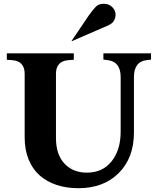

<svg xmlns="http://www.w3.org/2000/svg" viewBox="-20 -981 836 1012"><path d="M616 -575Q616 -615 599 -637.5Q582 -660 548 -664L525 -667V-700H776V-667L753 -664Q719 -660 702.5 -637.5Q686 -615 686 -575V-283Q686 -149 606 -69Q526 11 393 11Q331 11 279 -6Q227 -23 189.5 -56Q152 -89 131 -140Q110 -191 110 -258V-592Q110 -626 93 -644Q76 -662 43 -664L16 -666V-700H369V-666L342 -664Q309 -662 292 -644Q275 -626 275 -592V-253Q275 -167 319.5 -119Q364 -71 438 -71Q521 -71 568.5 -131Q616 -191 616 -287ZM357 -765H361L550 -847Q574 -857 583 -876.5Q592 -896 588 -914.5Q584 -933 568 -947Q552 -961 526 -961Q501 -961 486 -946.5Q471 -932 449 -901Z"/></svg>

Font: Redaction
Style: Bold
Weight: 700
Designer: Jeremy Mickel / Forest Young
Foundry: MCKL
Version: Version 2.001; Redaction Bold